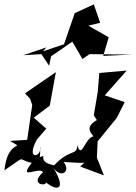

<svg xmlns="http://www.w3.org/2000/svg" viewBox="-21 -812 622 876"><path d="M203 -512 212 -555 309 -622 355 -543 388 -565 581 -563 450 -557 475 -642 382 -695 436 -708 407 -792 320 -752 271 -610 175 -578 191 -596 85 -560 168 -565ZM58 -149C45 -139 10 -131 -1 -35C108 -108 51 -84 124 -69C57 16 160 -55 175 -26C111 33 195 38 188 20C248 67 281 47 220 -50C256 6 305 -29 269 -73C386 -67 365 -61 400 -104L345 -52L453 -12L421 -93L425 -180L417 -158L511 -273L548 -346L457 -377L557 -490L432 -479L425 -393L407 -286L421 -264C366 -233 393 -207 405 -190C365 -181 351 -82 332 -150C329 -95 298 -143 210 -40C295 -66 165 -44 177 -100C125 -93 167 -27 162 -145C174 -96 93 -75 147 -175L190 -225L133 -275L206 -330L234 -483L93 -386L116 -362L126 -333L103 -174L25 -169Z"/></svg>

Font: Charger Distortion
Style: 2It
Weight: 400
Designer: Jasper
Foundry: Cannot Into Space Fonts
Version: Version 0.98